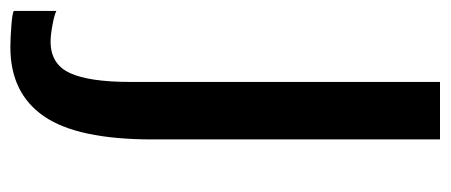

<svg xmlns="http://www.w3.org/2000/svg" viewBox="-301 -334 843 359"><g transform="rotate(90 120.5 -154.5)"><path d="M18.6 172.4Q61 172.4 77.6 136.2Q94.2 100.1 94.2 23.4V-555.7H201.7V-18.1Q201.7 122.1 158.4 184.8Q115.2 247.6 29.3 247.6Q13.2 247.6 -10.3 245.8Q-33.7 244.1 -38.6 241.2V161.6Q-30.8 165.5 -12.2 168.9Q6.3 172.4 18.6 172.4Z"/></g></svg>

Font: Merriweather Sans
Style: Regular
Weight: 400
Designer: Eben Sorkin
Foundry: Eben Sorkin
Version: Version 1.006; ttfautohint (v1.4.1) -l 6 -r 50 -G 0 -x 11 -H